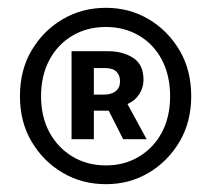

<svg xmlns="http://www.w3.org/2000/svg" viewBox="-20 -827 541 491"><path d="M251 -356Q190 -356 140.5 -385Q91 -414 61 -464.5Q31 -515 31 -581Q31 -648 61 -698.5Q91 -749 140.5 -778Q190 -807 251 -807Q311 -807 360 -778Q409 -749 439 -698.5Q469 -648 469 -581Q469 -515 439 -464.5Q409 -414 360 -385Q311 -356 251 -356ZM251 -404Q298 -404 335.5 -426.5Q373 -449 394 -488.5Q415 -528 415 -581Q415 -634 394 -674Q373 -714 335.5 -736Q298 -758 251 -758Q203 -758 165.5 -736Q128 -714 106.5 -674Q85 -634 85 -581Q85 -528 106.5 -488.5Q128 -449 165.5 -426.5Q203 -404 251 -404ZM163 -471V-696H257Q294 -696 320.5 -679Q347 -662 347 -623Q347 -603 336 -586Q325 -569 306 -561L355 -471H295L258 -544H220V-471ZM220 -585H245Q265 -585 276 -594Q287 -603 287 -619Q287 -634 278 -643.5Q269 -653 247 -653H220Z"/></svg>

Font: Noto Sans KR Thin SemiBold
Style: Regular
Weight: 600
Version: Version 2.004-H2;hotconv 1.0.118;makeotfexe 2.5.65603